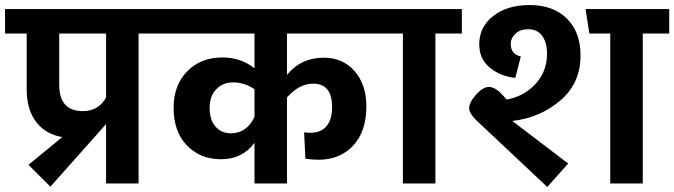

<svg xmlns="http://www.w3.org/2000/svg" viewBox="-40 -728 2676 762"><path d="M615 -692V-595H510V0H381V-235L376 -230L160 13L73 -74L207 -184Q141 -195 103.5 -244Q66 -293 66 -373V-595H-20V-692ZM195 -595V-392Q195 -287 289 -287Q351 -287 381 -341V-595Z M1099 -595V-431Q1155 -499 1245 -499Q1321 -499 1367.5 -445.5Q1414 -392 1414 -306Q1414 -206 1361.5 -150Q1309 -94 1224 -94Q1202 -94 1172 -98L1167 -203Q1181 -201 1192 -201Q1234 -201 1256 -227.5Q1278 -254 1278 -303Q1278 -396 1203 -396Q1147 -396 1099 -341V0H970V-161Q922 -96 837 -96Q755 -96 702 -150.5Q649 -205 649 -300Q649 -390 703 -445Q757 -500 842 -500Q916 -500 970 -457V-595H575V-692H1496V-595ZM877 -199Q939 -199 970 -264V-374Q930 -401 885 -401Q844 -401 818 -373.5Q792 -346 792 -300Q792 -253 815 -226Q838 -199 877 -199Z M1793 -692V-595H1688V0H1559V-595H1456V-692Z M2264 -508Q2264 -397 2183 -328.5Q2102 -260 1993 -248L2215 -79L2132 14L1850 -251Q1822 -279 1822 -298Q1822 -322 1849.5 -352.5Q1877 -383 1900 -383Q1912 -383 1924.5 -376Q1937 -369 1945.5 -360.5Q1954 -352 1971 -333Q2039 -345 2085 -394.5Q2131 -444 2131 -515Q2131 -559 2112 -585.5Q2093 -612 2056 -612Q2025 -612 2006 -594.5Q1987 -577 1987 -553Q1987 -513 2027 -504L2005 -419Q1946 -425 1904 -459.5Q1862 -494 1862 -552Q1862 -621 1917.5 -664.5Q1973 -708 2062 -708Q2155 -708 2209.5 -654.5Q2264 -601 2264 -508ZM2616 -692V-595H2511V0H2382V-595H2299L2284 -692Z"/></svg>

Font: FiraGO SemiBold
Style: Regular
Weight: 600
Designer: bBox Type
Foundry: bBox Type GmbH
Version: Version 1.001;PS 001.001;hotconv 1.0.88;makeotf.lib2.5.64775